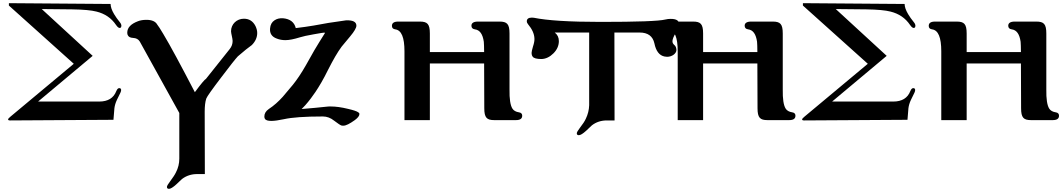

<svg xmlns="http://www.w3.org/2000/svg" viewBox="-20 -756 6705 1210"><path d="M739 -581C743 -583 745 -587 745 -593C745 -600 742 -608 736 -615C721 -634 708 -651 699 -667C684 -692 677 -714 677 -731L36 -736V-721L445 -354L46 -21C36 -13 31 -7 31 -3C31 1 35 3 44 3L695 -1C698 -31 700 -55 701 -74C703 -90 708 -108 717 -127L739 -172C746 -187 745 -197 736 -200C727 -203 719 -197 713 -182C696 -138 660 -116 605 -116H220L564 -404L243 -699L435 -697C506 -696 557 -691 588 -683C641 -670 682 -642 711 -599C722 -583 731 -577 739 -581Z M1590 -592C1574 -623 1550 -638 1517 -638C1472 -638 1436 -604 1436 -559C1436 -546 1446 -513 1446 -498C1446 -479 1440 -462 1427 -446L1278 -259C1271 -256 1247 -228 1208 -175C1119 -346 1053 -469 1009 -542C991 -573 978 -592 971 -601C960 -621 937 -631 903 -631C882 -631 864 -628 849 -622C804 -605 782 -581 782 -550C782 -545 783 -541 784 -537C789 -524 800 -518 819 -517C838 -516 852 -509 861 -494L1110 -44V244C1110 274 1103 303 1089 330C1082 345 1069 364 1052 387C1039 404 1032 416 1032 422C1032 430 1036 434 1045 434C1055 434 1070 425 1091 406L1127 372C1155 351 1187 341 1222 341H1271L1270 -51C1270 -86 1273 -114 1280 -135C1285 -148 1316 -192 1374 -268C1429 -341 1464 -385 1479 -401C1517 -434 1546 -457 1567 -472C1590 -495 1601 -521 1601 -548C1601 -563 1597 -577 1590 -592Z M2238 -48C2229 -55 2207 -62 2173 -70C2132 -80 2096 -85 2064 -85C2056 -85 2048 -85 2041 -84C1996 -79 1942 -74 1881 -69C1898 -86 1911 -100 1921 -113C1937 -133 1988 -194 2048 -317C2079 -378 2107 -427 2133 -462L2187 -527C2213 -558 2226 -581 2226 -594C2226 -618 2205 -629 2162 -628C2080 -617 2012 -606 1957 -595C1923 -589 1885 -584 1844 -579C1835 -616 1808 -637 1763 -641C1742 -642 1725 -638 1710 -628C1693 -617 1684 -600 1682 -577C1679 -546 1693 -524 1724 -513C1741 -506 1760 -503 1779 -503C1802 -503 1832 -509 1871 -521C1887 -526 1916 -533 1958 -540C2000 -548 2023 -551 2026 -550C2027 -550 2027 -549 2028 -548C2028 -547 2016 -528 1993 -492C1978 -469 1950 -421 1909 -347C1879 -294 1851 -253 1826 -222L1762 -146C1735 -116 1706 -90 1674 -69C1655 -56 1646 -40 1646 -22C1646 -16 1647 -11 1650 -6C1656 2 1669 6 1690 6C1710 6 1737 2 1770 -5C1819 -16 1900 -22 2015 -22C2040 -22 2064 -13 2085 4C2110 23 2125 33 2132 35C2136 36 2140 36 2145 36C2160 36 2184 24 2216 1C2235 -13 2245 -26 2245 -37C2245 -42 2243 -45 2238 -48Z M3251 -48C3231 -51 3217 -59 3209 -72C3196 -93 3190 -133 3191 -192V-314V-545C3191 -605 3175 -620 3128 -620H2992C2965 -620 2951 -611 2951 -594C2951 -581 2958 -573 2973 -571C3004 -567 3022 -541 3029 -493C3030 -481 3031 -459 3031 -428H2689V-545C2689 -605 2673 -620 2626 -620H2490C2463 -620 2450 -611 2450 -593C2450 -580 2457 -573 2471 -571C2510 -566 2529 -520 2529 -433V1H2689V-356H3031L3032 -74C3032 -14 3048 1 3095 1H3231C3258 1 3271 -8 3271 -27C3271 -39 3264 -46 3251 -48Z M4259 -600C4262 -625 4244 -637 4207 -637C4196 -637 4184 -636 4173 -633C4134 -623 3998 -618 3765 -618C3568 -618 3428 -627 3345 -644C3340 -645 3336 -645 3332 -645C3311 -645 3300 -637 3300 -622C3300 -615 3303 -609 3308 -603C3334 -572 3347 -542 3348 -514C3349 -501 3346 -484 3339 -463C3333 -443 3330 -429 3330 -422C3330 -413 3332 -406 3337 -399C3344 -389 3362 -384 3393 -384C3420 -385 3445 -397 3468 -420C3491 -443 3502 -469 3502 -497C3502 -520 3493 -538 3476 -551H3693V-93C3692 -63 3685 -35 3672 -8C3665 8 3652 27 3635 49C3622 66 3615 78 3615 84C3615 92 3619 96 3628 96C3638 96 3653 87 3674 68L3710 34C3737 13 3769 3 3804 3H3853L3852 -551H4011C4063 -551 4094 -528 4104 -483C4114 -434 4135 -407 4167 -400C4173 -399 4179 -398 4184 -398C4217 -398 4243 -420 4243 -441C4242 -456 4238 -466 4229 -473C4221 -480 4217 -488 4218 -499C4219 -510 4225 -526 4238 -548C4251 -570 4258 -587 4259 -600Z M4973 -48C4953 -51 4939 -59 4931 -72C4918 -93 4912 -133 4913 -192V-314V-545C4913 -605 4897 -620 4850 -620H4714C4687 -620 4673 -611 4673 -594C4673 -581 4680 -573 4695 -571C4726 -567 4744 -541 4751 -493C4752 -481 4753 -459 4753 -428H4411V-545C4411 -605 4395 -620 4348 -620H4212C4185 -620 4172 -611 4172 -593C4172 -580 4179 -573 4193 -571C4232 -566 4251 -520 4251 -433V1H4411V-356H4753L4754 -74C4754 -14 4770 1 4817 1H4953C4980 1 4993 -8 4993 -27C4993 -39 4986 -46 4973 -48Z M5743 -581C5747 -583 5749 -587 5749 -593C5749 -600 5746 -608 5740 -615C5725 -634 5712 -651 5703 -667C5688 -692 5681 -714 5681 -731L5040 -736V-721L5449 -354L5050 -21C5040 -13 5035 -7 5035 -3C5035 1 5039 3 5048 3L5699 -1C5702 -31 5704 -55 5705 -74C5707 -90 5712 -108 5721 -127L5743 -172C5750 -187 5749 -197 5740 -200C5731 -203 5723 -197 5717 -182C5700 -138 5664 -116 5609 -116H5224L5568 -404L5247 -699L5439 -697C5510 -696 5561 -691 5592 -683C5645 -670 5686 -642 5715 -599C5726 -583 5735 -577 5743 -581Z M6634 -48C6614 -51 6600 -59 6592 -72C6579 -93 6573 -133 6574 -192V-314V-545C6574 -605 6558 -620 6511 -620H6375C6348 -620 6334 -611 6334 -594C6334 -581 6341 -573 6356 -571C6387 -567 6405 -541 6412 -493C6413 -481 6414 -459 6414 -428H6072V-545C6072 -605 6056 -620 6009 -620H5873C5846 -620 5833 -611 5833 -593C5833 -580 5840 -573 5854 -571C5893 -566 5912 -520 5912 -433V1H6072V-356H6414L6415 -74C6415 -14 6431 1 6478 1H6614C6641 1 6654 -8 6654 -27C6654 -39 6647 -46 6634 -48Z"/></svg>

Font: GFS Jackson
Style: Regular
Weight: 400
Designer: George Matthiopoulos
Foundry: George Matthiopoulos
Version: Version 1.0